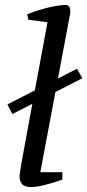

<svg xmlns="http://www.w3.org/2000/svg" viewBox="-20 -747 353 776"><path d="M30 -286 10 -325 291 -469 313 -431ZM107 9Q80 9 69.5 -2.5Q59 -14 59 -35Q59 -39 61 -53Q63 -67 67.5 -91.5Q72 -116 78.5 -152Q85 -188 94 -236.5Q103 -285 114.5 -347.5Q126 -410 140.5 -487Q155 -564 172 -657L95 -667L90 -689Q119 -701 148.5 -709.5Q178 -718 204 -722.5Q230 -727 245 -727Q256 -727 260 -720Q264 -713 264 -705Q264 -701 264 -697Q264 -693 263 -689L143 -51H232V-21Q189 -6 157.5 1.5Q126 9 107 9Z"/></svg>

Font: Manuale
Style: Italic
Weight: 400
Italic angle: -11°
Designer: Eduardo Tunni / Pablo Cosgaya
Foundry: Eduardo Tunni / Pablo Cosgaya
Version: Version 1.002